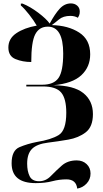

<svg xmlns="http://www.w3.org/2000/svg" viewBox="-20 -870 602 1124"><path d="M432 234Q464 229 487 204.5Q510 180 510 146Q510 112 487 90.5Q464 69 429 69Q376 69 341.5 99.5Q307 130 277.5 160.5Q248 191 209 191Q168 191 153.5 161.5Q139 132 139 88Q139 30 167.5 1.5Q196 -27 261 -35Q318 -42 379 -52.5Q440 -63 482 -95.5Q524 -128 524 -202Q524 -280 468 -325Q412 -370 292 -371Q404 -381 456 -429.5Q508 -478 508 -552Q508 -638 443.5 -679.5Q379 -721 283 -723Q300 -735 325 -756Q350 -777 392 -777Q417 -777 436 -766Q439 -770 443 -779.5Q447 -789 447 -802Q447 -824 432 -837Q417 -850 395 -850Q358 -850 329.5 -819Q301 -788 271 -732Q251 -760 204 -795.5Q157 -831 112 -849H102V-838Q123 -820 150.5 -785Q178 -750 195 -720Q122 -707 75.5 -675.5Q29 -644 29 -592Q29 -541 71 -524Q113 -507 163 -507Q163 -625 186.5 -669.5Q210 -714 260 -714Q350 -714 350 -557Q350 -453 322.5 -413.5Q295 -374 227 -374H134V-364H230Q308 -364 338 -328.5Q368 -293 368 -210Q368 -106 323 -79Q278 -52 196 -39Q140 -28 94 -8.5Q48 11 48 86Q48 202 189 202Q244 202 285.5 191Q327 180 369 180Q426 180 432 234Z"/></svg>

Font: Noto Serif Display SemiCondensed Extra
Style: Regular
Weight: 800
Width: 4
Designer: Monotype Design Team
Foundry: Monotype Imaging Inc.
Version: Version 1.900